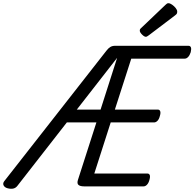

<svg xmlns="http://www.w3.org/2000/svg" viewBox="-74 -1160 1210 1195"><path d="M820 0H450Q425 0 414.5 -9Q404 -18 411 -40L526 -398H342L34 -3Q24 10 9 13.5Q-6 17 -26 12Q-45 7 -51.5 -6Q-58 -19 -47 -33L588 -844Q600 -860 612.5 -867.5Q625 -875 643 -875H1099Q1110 -875 1114 -865.5Q1118 -856 1113 -835Q1107 -816 1097 -805.5Q1087 -795 1076 -795H743L641 -478H908Q919 -478 923 -468Q927 -458 921 -438Q916 -418 906 -408Q896 -398 885 -398H615L513 -80H843Q854 -80 858 -70.5Q862 -61 856 -40Q851 -21 841 -10.5Q831 0 820 0ZM404 -478H552L655 -800ZM834 -931Q824 -931 810 -945Q796 -959 796 -969Q796 -973 797 -976.5Q798 -980 805 -986L955 -1129Q961 -1134 964.5 -1137Q968 -1140 974 -1140Q984 -1140 997 -1131Q1010 -1122 1019.5 -1110Q1029 -1098 1029 -1088Q1029 -1081 1027 -1076Q1025 -1071 1014 -1063L853 -941Q847 -937 842.5 -934Q838 -931 834 -931Z"/></svg>

Font: Playwrite DK Uloopet
Style: Regular
Weight: 400
Designer: Veronika Burian, José Scaglione
Foundry: TypeTogether
Version: Version 1.002